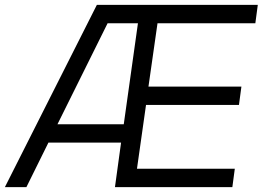

<svg xmlns="http://www.w3.org/2000/svg" viewBox="-47 -765 1074 785"><path d="M-27 0 349 -745H1007L997 -670H597L560 -411H940L930 -336H550L513 -75H913L903 0H423L448 -182H151L61 0ZM188 -257H459L517 -670H393Z"/></svg>

Font: Plus Jakarta Sans
Style: Italic
Weight: 400
Italic angle: -8°
Designer: Gumpita Rahayu
Foundry: Tokotype
Version: Version 2.006